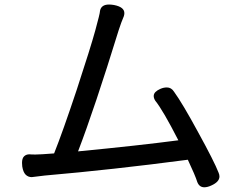

<svg xmlns="http://www.w3.org/2000/svg" viewBox="-20 -753 1040 830"><path d="M517.6 -696.3Q517.6 -690.4 515.6 -683.6Q503.9 -656.2 493.2 -623Q388.7 -284.2 317.4 -98.6Q580.1 -124 751 -146.5Q684.6 -276.4 651.4 -317.4Q644.5 -328.1 644.5 -337.9Q644.5 -347.7 652.3 -355.5Q660.2 -363.3 673.8 -369.1Q687.5 -375 701.2 -375Q720.7 -375 732.4 -356.4Q768.6 -306.6 836.9 -180.7Q906.2 -54.7 924.8 -6.8Q928.7 2 928.7 9.8Q928.7 33.2 893.6 48.8Q877 56.6 863.3 56.6Q841.8 56.6 833 34.2Q824.2 5.9 792 -62.5Q465.8 -19.5 172.9 5.9Q120.1 12.7 117.2 12.7Q101.6 12.7 90.8 2Q80.1 -8.8 76.2 -33.2Q75.2 -42 75.2 -48.8Q75.2 -68.4 84 -77.1Q92.8 -85.9 107.4 -85.9Q114.3 -85 133.3 -85Q152.3 -85 213.9 -89.8Q251 -182.6 311.5 -364.3Q372.1 -548.8 392.1 -622.1Q412.1 -695.3 412.1 -704.1Q412.1 -704.1 412.1 -705.1Q417 -733.4 451.2 -733.4Q460.9 -733.4 472.7 -731.4Q517.6 -722.7 517.6 -696.3Z"/></svg>

Font: TaiwanPearl
Style: Regular
Weight: 400
Version: Version 2.102